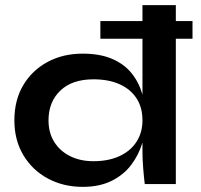

<svg xmlns="http://www.w3.org/2000/svg" viewBox="-20 -717 785 748"><path d="M302 11Q227 11 166.5 -21.5Q106 -54 71 -112.5Q36 -171 36 -248Q36 -327 70.5 -385Q105 -443 165 -475.5Q225 -508 302 -508Q369 -508 416 -488Q463 -468 492 -432.5Q521 -397 534.5 -350Q548 -303 548 -248Q548 -204 534 -158.5Q520 -113 491 -74.5Q462 -36 415 -12.5Q368 11 302 11ZM344 -89Q403 -89 446 -109Q489 -129 512 -165Q535 -201 535 -248Q535 -299 511.5 -334.5Q488 -370 445.5 -389Q403 -408 344 -408Q261 -408 215 -364Q169 -320 169 -248Q169 -200 191 -164.5Q213 -129 252.5 -109Q292 -89 344 -89ZM535 -697H665V0H544Q541 -23 538 -59.5Q535 -96 535 -128ZM371 -635H730V-566H371Z"/></svg>

Font: Syne
Style: Bold
Weight: 700
Designer: Lucas Descroix
Foundry: Bonjour Monde
Version: Version 2.200